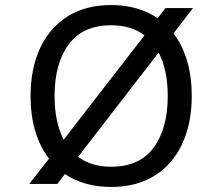

<svg xmlns="http://www.w3.org/2000/svg" viewBox="-20 -728 880 760"><path d="M667 -596Q739 -499 739 -348Q739 -240 701.5 -159Q664 -78 592.5 -33Q521 12 420 12Q313 12 237 -39L207 0H96L174 -100Q101 -196 101 -348Q101 -456 138.5 -537Q176 -618 247.5 -663Q319 -708 420 -708Q527 -708 604 -656L635 -696H744ZM232 -175 552 -588Q500 -628 420 -628Q308 -628 252 -552.5Q196 -477 196 -348Q196 -245 232 -175ZM608 -520 289 -107Q342 -68 420 -68Q532 -68 588 -143.5Q644 -219 644 -348Q644 -451 608 -520Z"/></svg>

Font: Amiko
Style: Regular
Weight: 400
Designer: Pablo Impallari, Rodrigo Fuenzalida, Andres Torresi
Foundry: Impallari Type
Version: Version 1.001; ttfautohint (v1.3)